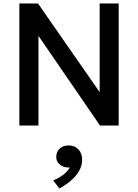

<svg xmlns="http://www.w3.org/2000/svg" viewBox="-20 -720 792 1101"><path d="M91 0V-700H198L551.5 -191.5V-700H660.5V0H553.5L200.5 -514.5V0ZM320.5 361 285 314.5Q318 301.5 343.8 281.2Q369.5 261 380 240.5Q348 242.5 325.2 225.5Q302.5 208.5 302.5 180Q302.5 150.5 322.5 132.2Q342.5 114 373.5 114Q408 114 429.5 136.5Q451 159 451 196Q451 241 418 283.2Q385 325.5 320.5 361Z"/></svg>

Font: Geologica
Style: Regular
Weight: 400
Designer: Sindre Bremnes, Frode Helland
Foundry: Monokrom Skriftforlag AS
Version: Version 1.010; ttfautohint (v1.8.4.7-5d5b);gftools[0.9.28]